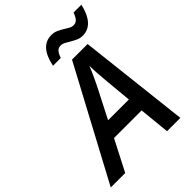

<svg xmlns="http://www.w3.org/2000/svg" viewBox="-313 -1038 1165 1165"><g transform="rotate(-45 270.0 -455.0)"><path d="M403.8 -198.2H167L64.9 0H-59.1L323.2 -714.8H457L538.1 0H423.8ZM396 -299.8Q376.5 -502.9 373.8 -545.7Q371.1 -588.4 371.1 -613.8Q344.2 -545.9 301.8 -463.9L217.8 -299.8ZM472.2 -771Q450.2 -771 431.9 -779.3Q413.6 -787.6 397 -797.6Q380.4 -807.6 365 -815.9Q349.6 -824.2 334 -824.2Q315.4 -824.2 303.2 -810.8Q291 -797.4 282.2 -770H215.3Q243.2 -909.2 340.3 -909.2Q362.8 -909.2 381.8 -900.6Q400.9 -892.1 417.2 -882.1Q433.6 -872.1 448.2 -863.5Q462.9 -855 477.1 -855Q496.6 -855 508.8 -867.9Q521 -880.9 532.2 -910.2H599.1Q566.9 -771 472.2 -771Z"/></g></svg>

Font: Open Sans Semibold
Style: Italic
Weight: 600
Italic angle: -12°
Foundry: Ascender Corporation
Version: Version 1.10